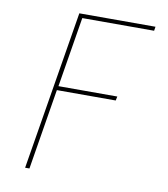

<svg xmlns="http://www.w3.org/2000/svg" viewBox="-82 -805 765 874"><g transform="rotate(10 300.0 -367.5)"><path d="M93 0 214 -735H566L563 -716H231L178 -392H450L446 -373H174L113 0Z"/></g></svg>

Font: Iosevka Thin Extended Oblique
Style: Regular
Weight: 100
Width: 7
Italic angle: -9°
Monospace: yes
Designer: Belleve Invis
Foundry: Belleve Invis
Version: Version 32.5.0; ttfautohint (v1.8.4)